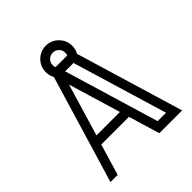

<svg xmlns="http://www.w3.org/2000/svg" viewBox="-218 -947 1088 1088"><g transform="rotate(-45 326.0 -403.0)"><path d="M357.9 -243.2 263.7 -556.6 169.9 -243.2ZM539.6 -55.2 368.2 -625.5H301.3L472.2 -55.2ZM418.9 -647.9 613.3 0H430.7L374.5 -187.5H152.8L96.7 0H39.1L233.4 -647.9Q220.2 -671.4 220.2 -699.7Q220.2 -743.7 251.2 -774.7Q282.2 -805.7 326.2 -805.7Q370.1 -805.7 401.1 -774.7Q432.1 -743.7 432.1 -699.7Q432.1 -670.9 418.9 -647.9ZM279.3 -680.7H373Q376.5 -689.5 376.5 -699.7Q376.5 -720.7 361.8 -735.4Q347.2 -750 326.2 -750Q305.2 -750 290.5 -735.4Q275.9 -720.7 275.9 -699.7Q275.9 -689.5 279.3 -680.7Z"/></g></svg>

Font: X Company
Style: Regular
Weight: 400
Designer: GGBotNet
Foundry: GGBotNet
Version: 0.90